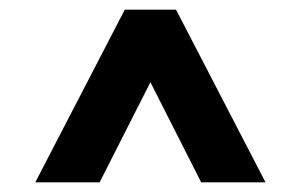

<svg xmlns="http://www.w3.org/2000/svg" viewBox="-20 -688 622 397"><path d="M53 -311 238 -668H344L529 -311H396L291 -518L186 -311Z"/></svg>

Font: Atkinson Hyperlegible Next
Style: Bold
Weight: 700
Designer: Elliott Scott, Megan Eiswerth, Linus Boman, Theodore Petrosky, Letters from Sweden
Foundry: Applied Design Works, Letters from Sweden
Version: Version 2.001